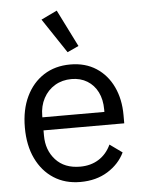

<svg xmlns="http://www.w3.org/2000/svg" viewBox="-55 -823 659 879"><g transform="rotate(-5 274.5 -383.5)"><path d="M279 12Q209 12 157 -21.5Q105 -55 76 -115.5Q47 -176 47 -258Q47 -340 76 -400.5Q105 -461 157 -494.5Q209 -528 279 -528Q348 -528 398 -495.5Q448 -463 475 -406Q502 -349 502 -276V-238H131V-214Q131 -147 171.5 -102.5Q212 -58 284 -58Q333 -58 369.5 -81Q406 -104 426 -147L483 -106Q458 -54 405 -21Q352 12 279 12ZM279 -461Q236 -461 202.5 -441Q169 -421 150 -385.5Q131 -350 131 -305V-298H416V-309Q416 -355 399 -389Q382 -423 351 -442Q320 -461 279 -461ZM272 -585 166 -744 239 -779 324 -609Z"/></g></svg>

Font: IBM Plex Sans Var
Style: Regular
Weight: 400
Designer: Mike Abbink, Paul van der Laan, Pieter van Rosmalen
Foundry: Bold Monday
Version: Version 3.000